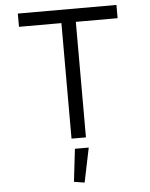

<svg xmlns="http://www.w3.org/2000/svg" viewBox="-65 -811 881 1127"><g transform="rotate(-5 375.5 -248.0)"><path d="M333 0V-680.7H83V-758.8H664.1V-680.7H418V0ZM429.2 61 387.2 263.7 325.2 253.9 347.7 61Z"/></g></svg>

Font: Duru Sans
Style: Regular
Weight: 400
Designer: Onur Yazõcõgil
Foundry: Onur Yazõcõgil
Version: Version 1.002